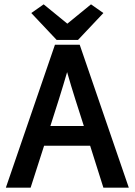

<svg xmlns="http://www.w3.org/2000/svg" viewBox="-20 -864 620 884"><path d="M289 -532Q271 -470 251.5 -408Q232 -346 212 -284H366Q346 -346 326.5 -407.5Q307 -469 289 -532ZM7 0 233 -658H347L573 0H456L395 -193H183L121 0ZM290 -755 399 -844 456 -804 339 -680H241L124 -804L181 -844Z"/></svg>

Font: Codetta
Style: Bold
Weight: 700
Designer: Ulrich Proeller
Foundry: PROSA GmbH
Version: Version 2.00;September 29, 2018;FontCreator 11.5.0.2427 64-b